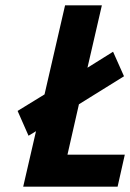

<svg xmlns="http://www.w3.org/2000/svg" viewBox="-20 -700 488 720"><path d="M448 -120C448 -120 233 -120 233 -120C233 -120 276 -309 276 -309C276 -309 445 -414 445 -414C445 -414 404 -506 404 -506C404 -506 308 -446 308 -446C308 -446 362 -680 362 -680C362 -680 224 -680 224 -680C224 -680 147 -346 147 -346C147 -346 46 -284 46 -284C46 -284 87 -191 87 -191C87 -191 115 -208 115 -208C115 -208 67 0 67 0C67 0 421 0 421 0C421 0 448 -120 448 -120Z"/></svg>

Font: My Font
Style: Bold Italic
Weight: 500
Version: Version 0.001